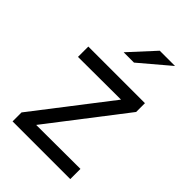

<svg xmlns="http://www.w3.org/2000/svg" viewBox="-211 -793 880 880"><g transform="rotate(45 229.5 -353.0)"><path d="M41 0ZM41 0V-58L322 -422L44 -421V-488H411V-431L129 -65L415 -66V0ZM289 -706H388L244 -584H177Z"/></g></svg>

Font: Red Hat Text
Style: Regular
Weight: 400
Designer: Pentagram / MCKL
Foundry: Pentagram / MCKL
Version: Version 1.005; Red Hat Text